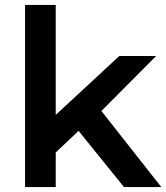

<svg xmlns="http://www.w3.org/2000/svg" viewBox="-20 -762 677 782"><path d="M82 0V-742H207V-294L466 -534H616L393 -310L637 0H485L300 -229L207 -141V0Z"/></svg>

Font: Montserrat Thin SemiBold
Style: Regular
Weight: 600
Version: Version 9.000